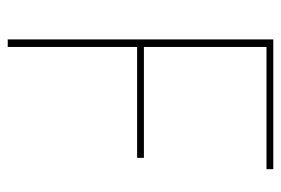

<svg xmlns="http://www.w3.org/2000/svg" viewBox="-138 -606 744 509"><g transform="rotate(90 234.5 -352.0)"><path d="M85 0V-704H429V-686H105V-361H399V-343H105V0Z"/></g></svg>

Font: Poppins Devanagari Thin
Style: Regular
Weight: 100
Designer: Ninad Kale (Devanagari), Jonny Pinhorn (Latin)
Foundry: Indian Type Foundry
Version: 4.005